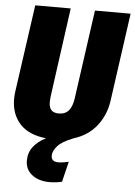

<svg xmlns="http://www.w3.org/2000/svg" viewBox="-62 -742 730 1041"><g transform="rotate(5 303.0 -222.0)"><path d="M606 -696 539 -217Q528 -138 481.5 -79Q435 -20 357 4Q295 28 271 55.5Q247 83 247 108Q247 141 285 141Q310 141 342 133L315 244Q283 252 247 252Q189 252 152 223.5Q115 195 115 146Q115 103 140 70.5Q165 38 208 17Q113 7 65 -45.5Q17 -98 17 -180Q17 -201 20 -222L87 -696H280L213 -209Q211 -189 211 -181Q211 -152 224 -137.5Q237 -123 265 -123Q300 -123 319 -145.5Q338 -168 344 -211L412 -696Z"/></g></svg>

Font: Fira Sans Condensed Black
Style: Italic
Weight: 900
Width: 3
Italic angle: -8°
Designer: Carrois Corporate & Edenspiekermann AG
Foundry: Carrois Corporate GbR & Edenspiekermann AG
Version: Version 4.203